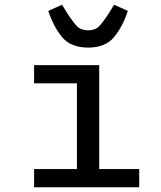

<svg xmlns="http://www.w3.org/2000/svg" viewBox="-20 -791 680 811"><path d="M124 -77H305V-439H124V-516H399V-77H568V0H124ZM184 -745 242 -771 263 -737Q291 -694 307 -678.5Q323 -663 352 -663Q381 -663 397 -678.5Q413 -694 441 -737L462 -771L520 -745Q498 -678 461.5 -634Q425 -590 352 -590Q279 -590 242.5 -634Q206 -678 184 -745Z"/></svg>

Font: Writer
Style: Regular
Weight: 400
Monospace: yes
Designer: Mike Abbink, Paul van der Laan, Pieter van Rosmalen
Foundry: Bold Monday
Version: Version 2.001 2020